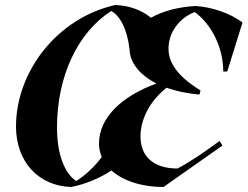

<svg xmlns="http://www.w3.org/2000/svg" viewBox="-20 -734 990 768"><path d="M265 14C324 2 378 -21 426 -52C472 -11 546 14 634 14L870 -152L858 -170C805 -131 747 -90 690 -60C593 -60 542 -109 542 -188C542 -255 577 -328 646 -383C683 -370 727 -360 778 -356L782 -372C710 -417 654 -470 654 -539C654 -603 695 -661 759 -686C828 -635 873 -542 873 -448H889L950 -644C901 -681 828 -706 762 -710C691 -706 629 -689 584 -663C546 -694 497 -712 441 -714C209 -662 44 -448 44 -228C44 -88 133 10 265 14ZM208 -224C208 -432 293 -606 425 -690C461 -671 489 -615 498 -538C499 -486 536 -435 606 -400C468 -350 376 -264 376 -160C376 -141 380 -122 387 -106C358 -67 323 -34 285 -10C241 -38 208 -112 208 -224Z"/></svg>

Font: Mazius Display Extra Italic
Style: Bold
Weight: 700
Italic angle: -17°
Designer: Alberto Casagrande & Collletttivo
Foundry: Collletttivo
Version: Version 2.000;Glyphs 3.2 (3217)